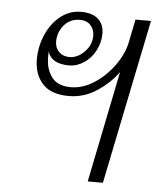

<svg xmlns="http://www.w3.org/2000/svg" viewBox="-45 -603 528 642"><g transform="rotate(5 218.5 -281.5)"><path d="M349 -374Q323 -337 279.5 -308Q236 -279 185 -279Q125 -279 96.5 -310.5Q68 -342 68 -392Q68 -435 85 -474.5Q102 -514 132.5 -538.5Q163 -563 202 -563Q240 -563 259.5 -545Q279 -527 279 -497Q279 -467 265 -440Q251 -413 227 -397Q203 -381 177 -381Q117 -381 105 -422V-401Q105 -362 125 -335.5Q145 -309 189 -309Q229 -309 267.5 -334Q306 -359 333.5 -397.5Q361 -436 369 -474L385 -553H437L324 0H273ZM249 -487Q249 -508 236 -522Q223 -536 201 -536Q167 -536 147 -512Q127 -488 127 -457Q127 -436 140.5 -422.5Q154 -409 175 -409Q203 -409 226 -432.5Q249 -456 249 -487Z"/></g></svg>

Font: Taviraj ExtraLight
Style: Italic
Weight: 275
Italic angle: -12°
Designer: Katatrad Team
Foundry: CadsonDemak
Version: Version 1.001